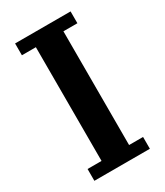

<svg xmlns="http://www.w3.org/2000/svg" viewBox="-177 -772 726 845"><g transform="rotate(-30 186.0 -349.0)"><path d="M45 -60H116V-638H45V-698H327V-638H256V-60H327V0H45Z"/></g></svg>

Font: IBM Plex Serif SmBld
Style: Regular
Weight: 600
Designer: Mike Abbink, Paul van der Laan, Pieter van Rosmalen
Foundry: Bold Monday
Version: Version 3.001